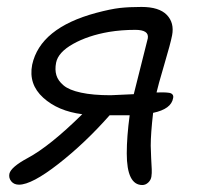

<svg xmlns="http://www.w3.org/2000/svg" viewBox="-20 -491 575 548"><path d="M34.2 36.1Q20 36.1 12.2 26.6Q4.4 17.1 6.8 4.9Q11.2 -14.2 59.1 -40Q122.1 -73.7 214.8 -165Q145.5 -173.8 103.3 -212.2Q61 -250.5 71.8 -306.2Q94.7 -411.1 253.9 -454.1Q295.9 -465.3 322.5 -468.3Q349.1 -471.2 383.8 -471.2Q434.1 -471.2 456.1 -448.5Q478 -425.8 471.2 -390.1Q466.8 -367.2 448.7 -306.2Q430.7 -245.1 426.8 -227.1Q437.5 -227.5 446.8 -227.3Q456.1 -227.1 462.6 -226.1Q469.2 -225.1 472.4 -221.2Q475.6 -217.3 474.1 -210.9Q468.8 -179.7 417 -168.9Q410.2 -109.4 410.2 -75.2Q410.2 -63 411.4 -40.5Q412.6 -18.1 413.1 -7.6Q413.6 2.9 412.1 13.2Q410.6 22.9 403.1 30Q395.5 37.1 386.2 37.1Q341.8 37.1 341.8 -53.2Q341.8 -100.6 350.1 -162.1H344.2H293Q222.7 -82.5 146.7 -23.2Q70.8 36.1 34.2 36.1ZM140.1 -312Q136.2 -292 140.9 -276.4Q145.5 -260.7 161.4 -247.3Q177.2 -233.9 211.2 -226.6Q245.1 -219.2 295.9 -219.2Q301.8 -219.2 361.8 -222.2Q399.9 -373 401.9 -381.8Q403.8 -394 394.8 -399.9Q385.7 -405.8 366.2 -405.8Q326.7 -405.8 291 -399.9Q231.4 -389.6 188.7 -365.7Q146 -341.8 140.1 -312Z"/></svg>

Font: Shantell Sans Bouncy
Style: Italic
Weight: 300
Italic angle: -11.31°
Designer: Stephen Nixon, Anya Danilova, Shantell Martin
Foundry: Arrow Type
Version: Version 1.006;[9816181b4]